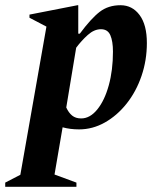

<svg xmlns="http://www.w3.org/2000/svg" viewBox="-69 -486 621 736"><path d="M-49 230V214L9 184L109 -384L44 -418V-430L228 -466H231V-357H237Q280 -415 313 -440.5Q346 -466 393 -466Q438 -466 466 -428.5Q494 -391 494 -321Q494 -255 473.5 -195Q453 -135 416.5 -89Q380 -43 333 -16.5Q286 10 234 10Q200 10 171 2L140 183L224 214V230ZM318 -374Q292 -374 267.5 -352Q243 -330 223 -303L185 -74Q194 -54 207.5 -43Q221 -32 242 -32Q276 -32 304 -66.5Q332 -101 348 -159Q364 -217 364 -288Q364 -328 354 -351Q344 -374 318 -374Z"/></svg>

Font: Spectral
Style: Bold Italic
Weight: 700
Italic angle: -10°
Designer: Jean-Baptiste Levee
Foundry: Production Type
Version: Version 2.001